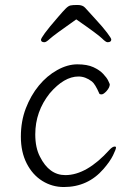

<svg xmlns="http://www.w3.org/2000/svg" viewBox="-20 -740 540 773"><path d="M237 13Q190 13 150.5 -11.5Q111 -36 87.5 -82Q64 -128 64 -190Q64 -252 84 -304Q104 -356 136.5 -395.5Q169 -435 210.5 -458Q252 -481 291.5 -481Q331 -481 356 -469.5Q381 -458 395.5 -442.5Q410 -427 415.5 -415.5Q421 -404 422 -401Q422 -388 409.5 -374Q397 -360 389 -360Q381 -360 380 -363Q363 -402 350 -412Q324 -432 296 -432Q238 -432 180 -364Q122 -291 122 -199Q122 -145 141 -109Q178 -35 243 -35Q329 -35 421 -137Q433 -150 442 -150Q447 -150 447 -146Q447 -139 435 -114.5Q423 -90 397 -60Q334 13 237 13ZM413 -570Q406 -570 390.5 -585.5Q375 -601 287 -662Q196 -598 181 -584Q166 -570 159 -570Q145 -570 145 -580Q145 -585 160.5 -606.5Q176 -628 216 -674Q234 -695 244.5 -705.5Q255 -716 263.5 -718Q272 -720 292.5 -720Q313 -720 323 -708.5Q333 -697 363.5 -664Q394 -631 411 -608.5Q428 -586 428 -581Q428 -570 413 -570Z"/></svg>

Font: Moon Stars Kai HW Light
Style: Regular
Weight: 300
Designer: GuiWonder
Version: Version 1.101